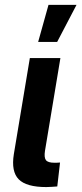

<svg xmlns="http://www.w3.org/2000/svg" viewBox="-20 -758 331 779"><path d="M168 1Q86.9 1 55.9 -30.5Q24.9 -62 36.1 -132.3L101.1 -522.5H225.1L162.6 -146.5Q158.2 -119.1 166.3 -108.4Q174.3 -97.7 200.7 -97.7Q206.5 -97.7 212.9 -97.9Q219.2 -98.1 223.6 -98.6L212.4 -1.5Q202.6 -1 191.4 0Q180.2 1 168 1ZM134.8 -587.9 176.8 -738.3H290.5L211.9 -587.9Z"/></svg>

Font: Inter 28pt SemiBold
Style: Italic
Weight: 600
Italic angle: -9.3988°
Designer: Rasmus Andersson
Foundry: rsms
Version: Version 4.001;git-66647c0bb